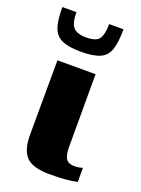

<svg xmlns="http://www.w3.org/2000/svg" viewBox="-129 -645 518 705"><g transform="rotate(20 130.5 -292.5)"><path d="M157 4Q90 4 64.5 -22Q39 -48 39 -107L40 -399H189V-113Q189 -82 198.5 -68.5Q208 -55 230 -55Q243 -55 251.5 -57Q260 -59 263 -60V-5Q258 -4 247.5 -2Q237 0 215.5 2Q194 4 157 4ZM110 -458Q61 -458 35 -470Q9 -482 -0.5 -510.5Q-10 -539 -10 -589H45Q45 -548 59 -531Q73 -514 110 -514Q150 -514 161.5 -532Q173 -550 173 -589H229Q229 -538 219.5 -509.5Q210 -481 184 -469.5Q158 -458 110 -458Z"/></g></svg>

Font: Genos
Style: Bold
Weight: 700
Designer: Robert E. Leuschke
Foundry: Robert E. Leuschke
Version: Version 1.010